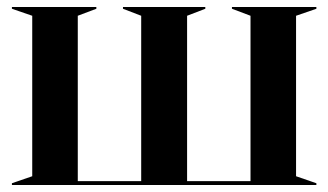

<svg xmlns="http://www.w3.org/2000/svg" viewBox="-20 -528 937 548"><path d="M14 -5 72 -25V-483L14 -503V-508H255V-503L202 -483V-11H383V-483L331 -503V-508H566V-503L514 -483V-11H695V-483L642 -503V-508H883V-503L825 -483V-25L883 -5V0H14Z"/></svg>

Font: Nyght Serif Medium
Style: Regular
Weight: 500
Designer: Maksym Kobuzan
Version: Version 0.410